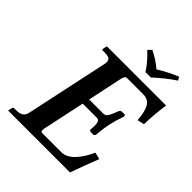

<svg xmlns="http://www.w3.org/2000/svg" viewBox="-223 -944 1076 1076"><g transform="rotate(45 315.0 -406.0)"><path d="M416 -696.8Q389.2 -741.2 335.4 -792L355.5 -812Q410.2 -785.6 448.7 -751Q513.7 -790.5 568.4 -812L579.1 -792Q521.5 -754.4 459 -696.8ZM26.9 0 24.4 -2 29.3 -23.9Q31.2 -32.7 39.1 -33.2H53.2Q83 -33.2 97.7 -43.2Q112.3 -53.2 117.2 -77.1L222.2 -568.8Q227.1 -592.8 216.6 -602.8Q206.1 -612.8 176.3 -612.8H162.1Q154.3 -612.8 155.8 -621.1L160.6 -644L164.6 -646H630.4Q618.2 -561.5 616.7 -483.9L575.2 -475.1Q573.7 -499 570.6 -516.8Q567.4 -534.7 559.6 -555.9Q551.8 -577.1 535.4 -588.6Q519 -600.1 495.6 -600.1H365.7Q351.6 -600.1 345.2 -570.8L301.8 -365.2H414.6Q431.2 -365.2 440.9 -381.3Q450.7 -397.5 464.8 -436Q465.3 -437.5 466.8 -439.5Q468.3 -441.4 470.5 -443.1Q472.7 -444.8 476.1 -445.8Q479.5 -446.8 482.9 -446.8H503.9L507.8 -437Q488.8 -380.9 481 -344.2Q473.6 -310.5 468.3 -251L460.4 -242.2H439.5Q432.6 -242.2 428.7 -245.4Q424.8 -248.5 425.8 -252Q429.7 -282.7 426 -303Q422.4 -323.2 405.8 -323.2H292.5L239.7 -75.2Q233.4 -46.4 247.6 -45.9H400.9Q439.9 -45.9 475.3 -82.8Q510.7 -119.6 537.1 -179.2L578.1 -168.9Q543.5 -82.5 515.1 0Z"/></g></svg>

Font: Linux Libertine Slanted
Style: Semibold Slanted
Weight: 600
Designer: Philipp H. Poll
Foundry: Philipp H. Poll
Version: Version 5.1.1